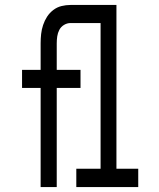

<svg xmlns="http://www.w3.org/2000/svg" viewBox="-20 -755 640 775"><path d="M144 0V-400H69V-473H144V-580Q144 -599 146 -617.5Q148 -636 154 -654Q160 -672 170 -687.5Q180 -703 195 -714.5Q210 -726 228 -730.5Q246 -735 265 -735H366V-662H265Q251 -662 238.5 -654.5Q226 -647 219.5 -634.5Q213 -622 211 -608Q209 -594 209 -580V-473H305V-400H209V0ZM288 0V-74H386V-662H298V-735H450V-74H538V0Z"/></svg>

Font: Iosevka Fixed Extended
Style: Regular
Weight: 400
Width: 7
Monospace: yes
Designer: Belleve Invis
Foundry: Belleve Invis
Version: Version 24.1.1; ttfautohint (v1.8.4)